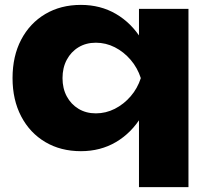

<svg xmlns="http://www.w3.org/2000/svg" viewBox="-20 -608 855 793"><path d="M758.4 -571.4V165H554V-176L562.4 -223V-382.6L554 -407.4V-571.4ZM619 -285.4Q605.4 -194.6 564.1 -126.7Q522.8 -58.8 458.9 -21.2Q395 16.4 314.2 16.4Q230.6 16.4 166.9 -21.4Q103.2 -59.2 67.5 -127.4Q31.8 -195.6 31.8 -285.4Q31.8 -376.2 67.5 -444.2Q103.2 -512.2 166.9 -550Q230.6 -587.8 314.2 -587.8Q395 -587.8 458.9 -550.5Q522.8 -513.2 564.6 -445.5Q606.4 -377.8 619 -285.4ZM238.2 -285.4Q238.2 -242.8 255.7 -210.1Q273.2 -177.4 304.3 -158.6Q335.4 -139.8 375.8 -139.8Q417.2 -139.8 454.2 -158.6Q491.2 -177.4 519.5 -210.1Q547.8 -242.8 561.6 -285.4Q547.8 -328 519.5 -361Q491.2 -394 454.2 -412.8Q417.2 -431.6 375.8 -431.6Q335.4 -431.6 304.3 -412.8Q273.2 -394 255.7 -361Q238.2 -328 238.2 -285.4Z"/></svg>

Font: Unbounded
Style: Regular
Weight: 400
Designer: Luke Prowse, Jean-Baptiste Morizot, Fátima Lázaro, Florian Runge
Foundry: NaN
Version: Version 1.701;gftools[0.9.28.dev5+ged2979d]